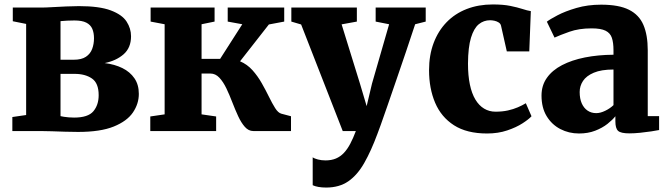

<svg xmlns="http://www.w3.org/2000/svg" viewBox="-20 -589 3004 863"><path d="M331 4Q303 4 272.2 3Q241.5 2 212.8 1Q184 0 162 0H35.5V-63L97.5 -72V-481.5L37.5 -493.5V-555H165.5Q184 -555 214 -556.8Q244 -558.5 276.8 -560Q309.5 -561.5 334.5 -561.5Q427 -561.5 478 -542.2Q529 -523 549 -492Q569 -461 569 -426Q569 -374.5 535.8 -345.2Q502.5 -316 450.5 -305.5Q495.5 -300 530 -283Q564.5 -266 584.2 -237.2Q604 -208.5 604 -167Q604 -122.5 577.5 -83.5Q551 -44.5 491.2 -20.2Q431.5 4 331 4ZM313 -60.5Q376 -60.5 399.8 -89Q423.5 -117.5 423.5 -161Q423.5 -215.5 393.2 -236.2Q363 -257 315 -257H252V-67Q258 -65.5 267.5 -64Q277 -62.5 289 -61.5Q301 -60.5 313 -60.5ZM252 -320.5H311.5Q346.5 -320.5 366.2 -333.8Q386 -347 394.2 -369Q402.5 -391 402.5 -417Q402.5 -441.5 394.8 -459.5Q387 -477.5 368 -487.2Q349 -497 314.5 -497Q298 -497 282.2 -496.2Q266.5 -495.5 252 -494Z M655.5 0V-65.5L720 -75V-480L657 -492V-555H944.5V-492L886 -480V-324.5H969.5L1069 -480L1003.5 -492V-555H1257.5V-492L1188.5 -479L1059 -313.5Q1091 -300 1114.8 -273.5Q1138.5 -247 1156.5 -215.2Q1174.5 -183.5 1189 -153.8Q1203.5 -124 1216.8 -103Q1230 -82 1244.5 -78L1288 -66.5V0H1118.5Q1097 0 1080.5 -18.8Q1064 -37.5 1050.5 -66.8Q1037 -96 1024.2 -129.2Q1011.5 -162.5 997.5 -191.8Q983.5 -221 966 -239.8Q948.5 -258.5 925.5 -258.5H886V-75L951.5 -65.5V0Z M1446 254Q1426.5 254 1411.2 251.2Q1396 248.5 1385.5 243.5V118Q1392.5 123.5 1408.8 127.8Q1425 132 1443 132Q1469.5 132 1489.8 123.5Q1510 115 1525.8 98.2Q1541.5 81.5 1554.5 56.8Q1567.5 32 1579.5 0H1520.5L1333.5 -479L1289.5 -492V-555H1584V-492L1515.5 -479.5L1598 -213L1628 -112L1652 -213L1729 -480L1668.5 -492V-555H1893.5V-492L1846 -480Q1827.5 -423.5 1805.5 -358.5Q1783.5 -293.5 1761.8 -230.5Q1740 -167.5 1721.8 -114.5Q1703.5 -61.5 1691.2 -27.2Q1679 7 1676.5 12.5Q1648 89.5 1617.2 143.5Q1586.5 197.5 1545.8 225.8Q1505 254 1446 254Z M2169.5 11Q2078 11 2020.5 -26Q1963 -63 1935.8 -127.2Q1908.5 -191.5 1908.5 -273.5Q1908.5 -341 1929 -395.5Q1949.5 -450 1987.2 -489Q2025 -528 2077.8 -548.5Q2130.5 -569 2195 -569Q2241.5 -569 2273.5 -562.5Q2305.5 -556 2327.8 -548.8Q2350 -541.5 2366 -539L2359 -358H2258L2232 -473.5Q2230 -482.5 2221.5 -488Q2213 -493.5 2202.2 -495.8Q2191.5 -498 2183 -498Q2154 -498 2132 -480Q2110 -462 2097 -419.5Q2084 -377 2083.5 -303Q2083.5 -249.5 2092 -209Q2100.5 -168.5 2116.8 -141.5Q2133 -114.5 2156 -100.8Q2179 -87 2207 -87Q2238 -87 2262.8 -92.5Q2287.5 -98 2307.8 -106.8Q2328 -115.5 2343.5 -125L2369 -66.5Q2357 -53 2328.8 -34.8Q2300.5 -16.5 2259.8 -2.8Q2219 11 2169.5 11Z M2582.5 11Q2537 11 2498.5 -9Q2460 -29 2437 -67Q2414 -105 2414 -159.5Q2414 -205 2438.2 -239.2Q2462.5 -273.5 2506.2 -296.2Q2550 -319 2609 -330.8Q2668 -342.5 2737.5 -343V-363Q2737.5 -397.5 2730.2 -419Q2723 -440.5 2701.8 -451Q2680.5 -461.5 2639 -461.5Q2582 -461.5 2539.2 -446.2Q2496.5 -431 2472.5 -420L2438 -491.5Q2451 -502 2485.8 -520.2Q2520.5 -538.5 2571 -553.2Q2621.5 -568 2682 -568Q2761.5 -568 2807 -545.2Q2852.5 -522.5 2872 -477Q2891.5 -431.5 2891.5 -363V-67H2942.5V-4.5Q2931 -2 2907.5 1.5Q2884 5 2857.2 7.8Q2830.5 10.5 2809 10.5Q2770.5 10.5 2758.2 -0.8Q2746 -12 2746 -43.5V-66.5Q2733.5 -50.5 2710.5 -32.2Q2687.5 -14 2655.2 -1.5Q2623 11 2582.5 11ZM2660 -80.5Q2678.5 -80.5 2700.2 -91Q2722 -101.5 2737.5 -116.5V-276.5Q2682.5 -276.5 2649 -262.2Q2615.5 -248 2600.5 -225.2Q2585.5 -202.5 2585.5 -175.5Q2585.5 -145.5 2594.8 -124.5Q2604 -103.5 2620.8 -92Q2637.5 -80.5 2660 -80.5Z"/></svg>

Font: Merriweather 20pt Black
Style: Regular
Weight: 900
Version: Version 2.100